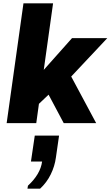

<svg xmlns="http://www.w3.org/2000/svg" viewBox="-20 -740 665 1154"><path d="M20 0 121 -720H299L243 -320L413 -511H625L408 -280L558 0H363L272 -171L214 -116L198 0ZM145 394 148 376Q185 342 206.5 305.5Q228 269 233 231H166L189 75H335L316 207Q309 259 285 308Q261 357 221 394Z"/></svg>

Font: Chivo Mono Medium ExtraBold
Style: Italic
Weight: 800
Italic angle: -8.05°
Monospace: yes
Version: Version 1.008